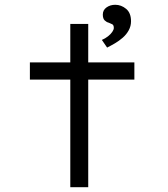

<svg xmlns="http://www.w3.org/2000/svg" viewBox="-20 -783 703 803"><path d="M274 0V-683H349V0ZM105 -450V-522H542V-450ZM428 -584 406 -616Q420 -622 431.5 -631Q443 -640 449.5 -649.5Q456 -659 456 -666Q456 -678 449.5 -681.5Q443 -685 435 -688Q426 -690 418 -697.5Q410 -705 410 -722Q410 -741 425.5 -752Q441 -763 462 -763Q487 -763 507.5 -746Q528 -729 528 -694Q528 -674 518.5 -656.5Q509 -639 493.5 -625.5Q478 -612 461 -602Q444 -592 428 -584Z"/></svg>

Font: Lexend Tera Light
Style: Regular
Weight: 300
Designer: Bonnie Shaver-Troup, Thomas Jockin
Foundry: Lexend
Version: Version 1.007